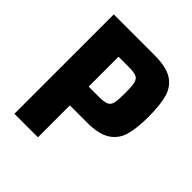

<svg xmlns="http://www.w3.org/2000/svg" viewBox="-189 -814 940 940"><g transform="rotate(45 281.0 -344.0)"><path d="M60 -688H343Q423 -688 464.5 -662Q506 -636 520.5 -586.5Q535 -537 535 -454Q535 -376 521.5 -326.5Q508 -277 466 -249Q424 -221 342 -221H223V0H60ZM372 -454Q372 -503 367 -523.5Q362 -544 346 -551Q330 -558 290 -558H223V-351H289Q329 -351 345.5 -358Q362 -365 367 -385.5Q372 -406 372 -454Z"/></g></svg>

Font: Saira Semi Condensed
Style: Bold
Weight: 700
Width: 4
Designer: Hector Gatti with collaboration of the Omnibus-Type team
Foundry: Omnibus-Type
Version: Version 1.001; ttfautohint (v1.8)